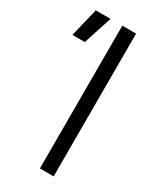

<svg xmlns="http://www.w3.org/2000/svg" viewBox="-270 -763 677 821"><g transform="rotate(30 69.0 -352.5)"><path d="M78 0V-705H146V0ZM-87 -564 -53 -705H20L-26 -564Z"/></g></svg>

Font: TikTok Sans 24pt Light
Style: Regular
Weight: 300
Version: Version 4.000